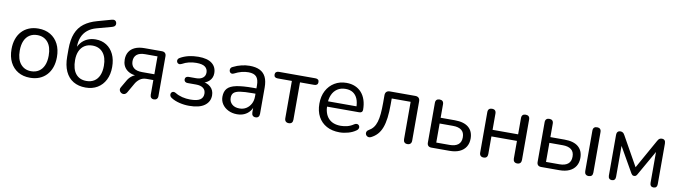

<svg xmlns="http://www.w3.org/2000/svg" viewBox="-34 -1323 6867 1940"><g transform="rotate(10 3399.0 -353.0)"><path d="M283.3 9Q212.5 9 160.2 -22Q108 -53 79.2 -109.8Q50.5 -166.6 50.5 -243.7Q50.5 -301.5 66.7 -347.9Q82.8 -394.2 113.6 -427.4Q144.3 -460.5 187.4 -478Q230.5 -495.5 283.3 -495.5Q354.4 -495.5 406.7 -464.5Q459 -433.5 487.8 -377Q516.5 -320.5 516.5 -243.5Q516.5 -185.7 500.2 -139.1Q484 -92.5 453.2 -59.3Q422.4 -26.2 379.7 -8.6Q337 9 283.3 9ZM283.3 -58Q328.5 -58 362 -79.5Q395.5 -101 413.8 -142.5Q432 -184 432 -243.4Q432 -333.5 391.8 -381Q351.5 -428.5 283.5 -428.5Q238.5 -428.5 205 -407.2Q171.5 -386 153.2 -344.8Q135 -303.5 135 -243.5Q135 -154 175.5 -106Q216 -58 283.3 -58Z M853 9Q780.5 9 727.5 -22.5Q674.5 -54 646 -116Q617.5 -178 617.5 -268V-343Q617.5 -440.5 643.5 -505.5Q669.5 -570.5 722.2 -610.5Q775 -650.5 853.5 -672L998 -712.5Q1016.5 -717.5 1029.2 -711.2Q1042 -705 1046 -688Q1050 -670.5 1041.2 -658.5Q1032.5 -646.5 1013.5 -641.5L859 -599.5Q805.5 -585 769.5 -555.2Q733.5 -525.5 715.5 -482.2Q697.5 -439 697.5 -384.5V-344H684Q695.5 -388 721.5 -420.2Q747.5 -452.5 786 -470.2Q824.5 -488 872 -488Q935 -488 982.8 -457.8Q1030.5 -427.5 1057 -372.5Q1083.5 -317.5 1083.5 -242Q1083.5 -165.5 1055 -109.2Q1026.5 -53 975 -22Q923.5 9 853 9ZM850 -58Q897 -58 930.2 -79Q963.5 -100 981.2 -140.5Q999 -181 999 -239.5Q999 -326 959.5 -373.5Q920 -421 850.5 -421Q804.5 -421 771 -400Q737.5 -379 719.8 -340Q702 -301 702 -247Q702 -154 741 -106Q780 -58 850 -58Z M1555.5 7Q1536.5 7 1526.2 -3.8Q1516 -14.5 1516 -33.5V-184.5H1446Q1407 -184.5 1379.5 -164.8Q1352 -145 1335 -115.5L1278.5 -17Q1269.5 -1.5 1257 3.8Q1244.5 9 1232 5.8Q1219.5 2.5 1210.5 -6.8Q1201.5 -16 1199.2 -28.8Q1197 -41.5 1205.5 -55.5L1252 -135.5Q1269 -164.5 1297.2 -184.5Q1325.5 -204.5 1354.5 -204.5H1367.5V-196Q1286 -196 1240.5 -233.8Q1195 -271.5 1195 -340Q1195 -384.5 1215 -417.5Q1235 -450.5 1274.8 -468.5Q1314.5 -486.5 1374 -486.5H1551Q1572 -486.5 1583.5 -475.2Q1595 -464 1595 -443V-33.5Q1595 -14.5 1584.2 -3.8Q1573.5 7 1555.5 7ZM1390 -244H1516V-427.5H1390Q1331.5 -427.5 1303.5 -403.5Q1275.5 -379.5 1275.5 -336.5Q1275.5 -293 1303.5 -268.5Q1331.5 -244 1390 -244Z M1916.5 9Q1865 9 1816 -3Q1767 -15 1732 -37.5Q1719.5 -45 1714.5 -55.2Q1709.5 -65.5 1710.8 -75.8Q1712 -86 1718.8 -93.5Q1725.5 -101 1736.8 -102.2Q1748 -103.5 1762 -95Q1794 -75 1834.2 -65.2Q1874.5 -55.5 1915 -55.5Q1987 -55.5 2017.8 -76.5Q2048.5 -97.5 2048.5 -137.5Q2048.5 -175.5 2022.5 -195.2Q1996.5 -215 1948.5 -215H1861.5Q1845 -215 1835.5 -223.8Q1826 -232.5 1826 -247Q1826 -261.5 1835.5 -269.8Q1845 -278 1861.5 -278H1938.5Q1981 -278 2006.5 -297.5Q2032 -317 2032 -352Q2032 -388.5 2004.8 -409.8Q1977.5 -431 1914.5 -431Q1875 -431 1839.2 -422.2Q1803.5 -413.5 1770.5 -395Q1752.5 -386 1740 -389.8Q1727.5 -393.5 1721.8 -405Q1716 -416.5 1720 -429.5Q1724 -442.5 1739 -450.5Q1779 -473.5 1825.8 -484.5Q1872.5 -495.5 1925 -495.5Q2017.5 -495.5 2064 -459.2Q2110.5 -423 2110.5 -358.5Q2110.5 -312 2078.5 -280.2Q2046.5 -248.5 1994 -242.5V-255.5Q2054.5 -253.5 2091 -220.8Q2127.5 -188 2127.5 -134.5Q2127.5 -69.5 2074.2 -30.2Q2021 9 1916.5 9Z M2407.5 9Q2357.5 9 2317.8 -10.8Q2278 -30.5 2255.2 -64.2Q2232.5 -98 2232.5 -140Q2232.5 -194 2259.8 -225Q2287 -256 2350.8 -269.2Q2414.5 -282.5 2524 -282.5H2569.5V-228H2525.5Q2445 -228 2399.2 -220.8Q2353.5 -213.5 2335 -195.5Q2316.5 -177.5 2316.5 -145Q2316.5 -104.5 2344.8 -78.8Q2373 -53 2422 -53Q2461.5 -53 2491.5 -72Q2521.5 -91 2539 -123.8Q2556.5 -156.5 2556.5 -198.5V-313Q2556.5 -374 2531.5 -401.5Q2506.5 -429 2449.5 -429Q2415 -429 2380 -420Q2345 -411 2306.5 -391Q2292.5 -384 2282 -386.5Q2271.5 -389 2265.5 -397.5Q2259.5 -406 2258.8 -416.8Q2258 -427.5 2263.2 -437.8Q2268.5 -448 2281.5 -453.5Q2325 -475.5 2368.2 -485.5Q2411.5 -495.5 2450.5 -495.5Q2514 -495.5 2555.2 -475Q2596.5 -454.5 2616.8 -412.8Q2637 -371 2637 -305.5V-36Q2637 -15.5 2627 -4.2Q2617 7 2598 7Q2579 7 2568.5 -4.2Q2558 -15.5 2558 -36V-112.5H2567.5Q2559 -75 2536.8 -47.8Q2514.5 -20.5 2481.8 -5.8Q2449 9 2407.5 9Z M2938 7Q2918 7 2907 -4.2Q2896 -15.5 2896 -36V-419H2750.5Q2712.5 -419 2712.5 -453Q2712.5 -468.5 2722.8 -477.5Q2733 -486.5 2750.5 -486.5H3125Q3163 -486.5 3163 -453Q3163 -436.5 3153.2 -427.8Q3143.5 -419 3125 -419H2979.5V-36Q2979.5 -15.5 2969.2 -4.2Q2959 7 2938 7Z M3460 9Q3382.5 9 3326.5 -21.5Q3270.5 -52 3240 -108.2Q3209.5 -164.5 3209.5 -242Q3209.5 -318 3239.5 -374.8Q3269.5 -431.5 3322.5 -463.5Q3375.5 -495.5 3444 -495.5Q3493.5 -495.5 3532.5 -479Q3571.5 -462.5 3599 -431.5Q3626.5 -400.5 3641 -356.2Q3655.5 -312 3655.5 -256.5Q3655.5 -241 3646.5 -233Q3637.5 -225 3620.5 -225H3273.5V-279.5H3600.5L3584 -266Q3584 -319.5 3568.2 -356.8Q3552.5 -394 3522 -414Q3491.5 -434 3446 -434Q3396 -434 3361 -410.5Q3326 -387 3308 -345.8Q3290 -304.5 3290 -250V-244Q3290 -153 3334 -105.5Q3378 -58 3460 -58Q3493 -58 3526.8 -66.5Q3560.5 -75 3592 -96.5Q3606 -105.5 3617.8 -105Q3629.5 -104.5 3637 -97.8Q3644.5 -91 3646.8 -81Q3649 -71 3644.2 -60Q3639.5 -49 3626.5 -40.5Q3593.5 -16.5 3548.2 -3.8Q3503 9 3460 9Z M4156 7Q4136 7 4125.2 -4.2Q4114.5 -15.5 4114.5 -36V-419.5H3920.5V-358Q3920.5 -280.5 3913 -221.2Q3905.5 -162 3889.2 -119Q3873 -76 3846.5 -46.8Q3820 -17.5 3781.5 1.5Q3767.5 8 3755.5 5.5Q3743.5 3 3735.5 -5Q3727.5 -13 3725.2 -24Q3723 -35 3727.8 -46.2Q3732.5 -57.5 3746.5 -65Q3775 -81 3793.5 -105Q3812 -129 3822.8 -164.2Q3833.5 -199.5 3838 -247.5Q3842.5 -295.5 3842.5 -360.5V-439Q3842.5 -462 3854.8 -474.2Q3867 -486.5 3890 -486.5H4150.5Q4173.5 -486.5 4185.8 -474.2Q4198 -462 4198 -439V-36Q4198 -15.5 4187 -4.2Q4176 7 4156 7Z M4401 0Q4380 0 4368.8 -11.2Q4357.5 -22.5 4357.5 -43.5V-451Q4357.5 -472.5 4368.5 -483Q4379.5 -493.5 4399.5 -493.5Q4419.5 -493.5 4430.2 -483Q4441 -472.5 4441 -451V-313.5H4587Q4680 -313.5 4728 -273.2Q4776 -233 4776 -158Q4776 -109.5 4753.8 -73.8Q4731.5 -38 4689.5 -19Q4647.5 0 4587 0ZM4441 -59H4578.5Q4634.5 -59 4665.2 -83.2Q4696 -107.5 4696 -157.5Q4696 -207.5 4665.2 -231Q4634.5 -254.5 4578.5 -254.5H4441Z M4937.5 7Q4917.5 7 4906.5 -4.2Q4895.5 -15.5 4895.5 -36V-451Q4895.5 -472.5 4906.5 -483Q4917.5 -493.5 4937.5 -493.5Q4957.5 -493.5 4968.2 -483Q4979 -472.5 4979 -451V-284.5H5241V-451Q5241 -472.5 5251.8 -483Q5262.5 -493.5 5282.5 -493.5Q5302.5 -493.5 5313.5 -483Q5324.5 -472.5 5324.5 -451V-36Q5324.5 -15.5 5313.5 -4.2Q5302.5 7 5282.5 7Q5262.5 7 5251.8 -4.2Q5241 -15.5 5241 -36V-217H4979V-36Q4979 -15.5 4968.8 -4.2Q4958.5 7 4937.5 7Z M5527 0Q5506 0 5494.8 -11.2Q5483.5 -22.5 5483.5 -43.5V-451Q5483.5 -472.5 5494.5 -483Q5505.5 -493.5 5525.5 -493.5Q5545.5 -493.5 5556.2 -483Q5567 -472.5 5567 -451V-313.5H5713Q5806 -313.5 5854 -273.2Q5902 -233 5902 -158Q5902 -109.5 5879.8 -73.8Q5857.5 -38 5815.5 -19Q5773.5 0 5713 0ZM5567 -59H5704.5Q5760.5 -59 5791.2 -83.2Q5822 -107.5 5822 -157.5Q5822 -207.5 5791.2 -231Q5760.5 -254.5 5704.5 -254.5H5567ZM6015 7Q5995 7 5984.2 -4.2Q5973.5 -15.5 5973.5 -36V-451Q5973.5 -472.5 5984.2 -483Q5995 -493.5 6015 -493.5Q6035 -493.5 6046 -483Q6057 -472.5 6057 -451V-36Q6057 7 6015 7Z M6253.5 7Q6236 7 6226.2 -3.8Q6216.5 -14.5 6216.5 -33.5V-449Q6216.5 -463.5 6220.5 -473.2Q6224.5 -483 6233 -488.2Q6241.5 -493.5 6254 -493.5Q6266 -493.5 6274.2 -489.5Q6282.5 -485.5 6288.5 -479Q6294.5 -472.5 6299 -463.5L6467.5 -163L6636 -463.5Q6641 -473 6646.8 -479.5Q6652.5 -486 6660.8 -489.8Q6669 -493.5 6680.5 -493.5Q6699.5 -493.5 6708.8 -482.2Q6718 -471 6718 -449V-33.5Q6718 -14.5 6708.5 -3.8Q6699 7 6681 7Q6663.5 7 6653.8 -3.8Q6644 -14.5 6644 -33.5V-390.5H6666.5L6497.5 -93.5Q6493 -85.5 6486.2 -79.8Q6479.5 -74 6467.5 -74Q6455 -74 6448.8 -80Q6442.5 -86 6437.5 -93.5L6268 -390.5H6290.5V-33.5Q6290.5 -14.5 6281 -3.8Q6271.5 7 6253.5 7Z"/></g></svg>

Font: Nunito ExtraLight
Style: Regular
Weight: 200
Designer: Vernon Adams
Foundry: Vernon Adams
Version: Version 3.602;April 4, 2023;FontCreator 14.0.0.2856 64-bit